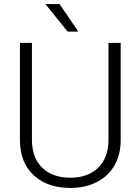

<svg xmlns="http://www.w3.org/2000/svg" viewBox="-20 -924 697 954"><path d="M579.6 -710.9V-225.6Q579.1 -153.8 547.9 -100.6Q516.6 -47.4 459.7 -18.8Q402.8 9.8 329.1 9.8Q216.8 9.8 149.2 -51.5Q81.5 -112.8 79.1 -221.2V-710.9H138.7V-230Q138.7 -140.1 189.9 -90.6Q241.2 -41 329.1 -41Q417 -41 468 -90.8Q519 -140.6 519 -229.5V-710.9ZM369.1 -767.1H315.9L205.6 -903.8H275.9Z"/></svg>

Font: Roboto-Light
Style: Regular
Weight: 300
Designer: Google
Version: Version 2.137; 2017